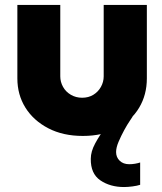

<svg xmlns="http://www.w3.org/2000/svg" viewBox="-20 -535 654 774"><path d="M314 13Q234 13 174.5 -18Q115 -49 82.5 -101Q50 -153 50 -219V-515H223V-227Q223 -205 234 -185Q245 -165 265.5 -153Q286 -141 311 -141Q337 -141 356.5 -153Q376 -165 387 -185Q398 -205 398 -227V-515H572V-219Q572 -153 541 -101Q510 -49 452 -18Q394 13 314 13ZM480 219Q424 219 384.5 192Q345 165 346 105Q346 76 363.5 43.5Q381 11 404 -19Q427 -49 445 -69Q463 -89 466 -92L516 -68Q515 -65 504 -49Q493 -33 480.5 -10Q468 13 458 36.5Q448 60 448 78Q448 99 462.5 113Q477 127 501 127Q513 127 524.5 125Q536 123 545 120V210Q533 214 514 216.5Q495 219 480 219Z"/></svg>

Font: MuseoModerno Thin ExtraBold
Style: Regular
Weight: 800
Version: Version 1.002